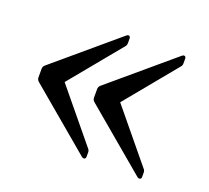

<svg xmlns="http://www.w3.org/2000/svg" viewBox="-88 -588 743 682"><g transform="rotate(20 283.5 -246.5)"><path d="M297 -23Q297 -16 292.5 -14Q288 -12 282 -16L47 -214Q40 -220 40 -229V-261Q40 -270 47 -276L282 -475Q288 -480 292.5 -478Q297 -476 297 -468V-451Q297 -443 291 -437L133 -245L291 -53Q297 -47 297 -39ZM507 -23Q507 -16 502.5 -14Q498 -12 492 -16L257 -214Q250 -220 250 -229V-261Q250 -270 257 -276L492 -475Q498 -480 502.5 -478Q507 -476 507 -468V-451Q507 -443 501 -437L343 -245L501 -53Q507 -47 507 -39Z"/></g></svg>

Font: Zen Old Mincho Black
Style: Regular
Weight: 900
Designer: Yoshimichi Ohira
Foundry: Positype
Version: Version 1.001